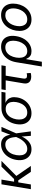

<svg xmlns="http://www.w3.org/2000/svg" viewBox="1364 -1957 797 3565"><g transform="rotate(-90 1762.5 -174.5)"><path d="M210.4 -545.9 120.1 0H32.2L122.6 -545.9ZM557.1 -545.9 242.2 -233.4H125.5L138.2 -311.5H220.7L450.2 -545.9ZM354.5 0 194.8 -235.8 253.4 -305.7 463.9 0Z M772.5 11.7Q701.7 11.7 652.8 -24.7Q604 -61 583.3 -125Q562.5 -189 576.2 -271Q590.3 -355 631.1 -418.2Q671.9 -481.4 731.7 -517.1Q791.5 -552.7 862.8 -552.7Q918.9 -552.7 954.6 -532.2Q990.2 -511.7 1010 -479.2Q1029.8 -446.8 1037.4 -410.4Q1044.9 -374 1045.4 -342.3H1077.1L1068.8 -274.4L1106 0H1022.9L1001.5 -274.4Q999.5 -300.3 994.1 -334.2Q988.8 -368.2 974.9 -400.1Q960.9 -432.1 933.3 -453.1Q905.8 -474.1 859.4 -474.1Q811 -474.1 770.8 -449.2Q730.5 -424.3 702.9 -378.4Q675.3 -332.5 665 -269Q655.3 -207.5 665.3 -162.1Q675.3 -116.7 704.3 -91.8Q733.4 -66.9 779.8 -66.9Q825.2 -66.9 861.6 -88.4Q897.9 -109.9 925.5 -142.3Q953.1 -174.8 971.9 -209.7Q990.7 -244.6 1001 -271.5L1105.5 -545.9H1188.5L1068.4 -271.5L1054.7 -206.5H1027.8Q1014.6 -174.8 994.1 -137.2Q973.6 -99.6 943.4 -65.7Q913.1 -31.7 871.1 -10Q829.1 11.7 772.5 11.7Z M1442.4 11.7Q1367.7 11.7 1317.6 -23.7Q1267.6 -59.1 1247.1 -122.3Q1226.6 -185.5 1240.2 -269.5Q1254.4 -353.5 1295.9 -415.5Q1337.4 -477.5 1398.9 -511.7Q1460.4 -545.9 1534.7 -545.9H1839.4L1827.1 -471.2H1587.9L1522 -467.3Q1467.3 -467.3 1427.5 -440.2Q1387.7 -413.1 1363.3 -368.4Q1338.9 -323.7 1329.6 -270Q1320.8 -216.8 1330.1 -170.4Q1339.4 -124 1370.1 -95.5Q1400.9 -66.9 1455.6 -66.9Q1510.7 -66.9 1550.8 -95Q1590.8 -123 1615.7 -169.4Q1640.6 -215.8 1649.4 -270Q1658.7 -324.7 1648.7 -369.4Q1638.7 -414.1 1607.7 -440.7Q1576.7 -467.3 1522 -467.3L1525.9 -489.3Q1581.1 -489.3 1624.5 -475.1Q1668 -460.9 1696.3 -432.1Q1724.6 -403.3 1735.4 -359.6Q1746.1 -315.9 1736.3 -256.3Q1723.6 -178.7 1682.1 -118.2Q1640.6 -57.6 1578.9 -22.9Q1517.1 11.7 1442.4 11.7Z M2124 6.8Q2054.2 6.8 2020 -30Q1985.8 -66.9 1997.1 -134.8L2052.7 -467.3H1873L1885.7 -545.9H2332L2319.3 -467.3H2140.6L2086.9 -141.6Q2081.1 -106 2092.5 -88.6Q2104 -71.3 2139.2 -71.3Q2147.5 -71.3 2160.6 -73.2Q2173.8 -75.2 2185.1 -77.1L2190.4 -2.9Q2177.2 1.5 2159.7 4.2Q2142.1 6.8 2124 6.8Z M2310.5 204.1 2389.6 -272.5Q2403.8 -357.9 2443.8 -420.7Q2483.9 -483.4 2543.9 -518.1Q2604 -552.7 2677.7 -552.7Q2750.5 -552.7 2799.1 -519.3Q2847.7 -485.8 2867.7 -424.1Q2887.7 -362.3 2874.5 -277.3Q2860.8 -189.5 2820.8 -124.5Q2780.8 -59.6 2722.7 -23.9Q2664.6 11.7 2596.2 11.7Q2544.4 11.7 2515.9 -5.6Q2487.3 -22.9 2473.6 -45.7Q2460 -68.4 2452.6 -84.5H2445.8L2398.4 204.1ZM2595.7 -66.9Q2647 -66.9 2685.8 -94.2Q2724.6 -121.6 2750 -168.5Q2775.4 -215.3 2784.7 -273.4Q2793.9 -330.6 2784.4 -376Q2774.9 -421.4 2745.4 -447.8Q2715.8 -474.1 2664.1 -474.1Q2614.3 -474.1 2575.7 -449Q2537.1 -423.8 2512 -378.9Q2486.8 -334 2476.6 -273.9Q2466.3 -212.9 2476.6 -166Q2486.8 -119.1 2516.8 -93Q2546.9 -66.9 2595.7 -66.9Z M3182.6 11.7Q3116.7 11.7 3069.3 -15.9Q3022 -43.5 2996.3 -93.8Q2970.7 -144 2970.7 -211.4Q2970.7 -276.4 2991 -337.4Q3011.2 -398.4 3049.6 -447Q3087.9 -495.6 3142.3 -524.2Q3196.8 -552.7 3265.1 -552.7Q3331.1 -552.7 3378.9 -525.4Q3426.8 -498 3452.4 -447.8Q3478 -397.5 3478 -329.1Q3478 -263.2 3457.5 -202.1Q3437 -141.1 3398.2 -92.8Q3359.4 -44.4 3304.9 -16.4Q3250.5 11.7 3182.6 11.7ZM3184.6 -66.9Q3234.9 -66.9 3273.2 -90.3Q3311.5 -113.8 3337.4 -152.1Q3363.3 -190.4 3376.5 -236.3Q3389.6 -282.2 3389.6 -327.1Q3389.6 -368.7 3376.5 -401.9Q3363.3 -435.1 3335.4 -454.6Q3307.6 -474.1 3262.7 -474.1Q3212.9 -474.1 3174.8 -450.7Q3136.7 -427.2 3110.8 -388.7Q3085 -350.1 3071.8 -304Q3058.6 -257.8 3058.6 -212.4Q3058.6 -150.9 3088.4 -108.9Q3118.2 -66.9 3184.6 -66.9Z"/></g></svg>

Font: Adwaita Sans
Style: Italic
Weight: 400
Italic angle: -9.39999°
Designer: Rasmus Andersson
Foundry: rsms
Version: Version 4.001;git-9221beed3